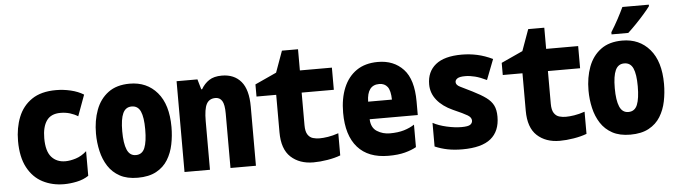

<svg xmlns="http://www.w3.org/2000/svg" viewBox="-48 -961 4096 1165"><g transform="rotate(-5 2000.0 -378.0)"><path d="M301 10Q229 10 171 -20Q113 -50 79 -113.5Q45 -177 45 -275Q45 -355 71 -420.5Q97 -486 153.5 -524.5Q210 -563 301 -563Q346 -563 390.5 -552.5Q435 -542 469 -521L422 -393Q400 -407 373.5 -415Q347 -423 316 -423Q258 -423 231.5 -385Q205 -347 205 -278Q205 -199 236.5 -163.5Q268 -128 321 -128Q350 -128 385 -139Q420 -150 451 -178V-28Q420 -7 379 1.5Q338 10 301 10Z M750 10Q685 10 641 -14Q597 -38 570.5 -79Q544 -120 532 -172Q520 -224 520 -279Q520 -358 544 -422.5Q568 -487 619 -525Q670 -563 750 -563Q854 -563 917 -489.5Q980 -416 980 -279Q980 -225 969.5 -173.5Q959 -122 933.5 -80.5Q908 -39 863 -14.5Q818 10 750 10ZM750 -128Q789 -128 804.5 -166Q820 -204 820 -279Q820 -352 804 -388Q788 -424 750 -424Q713 -424 696.5 -388.5Q680 -353 680 -279Q680 -205 696.5 -166.5Q713 -128 750 -128Z M1035 0V-553H1162L1180 -491H1185Q1204 -524 1233.5 -543.5Q1263 -563 1311 -563Q1386 -563 1428 -513.5Q1470 -464 1470 -360V0H1315V-331Q1315 -387 1301 -409Q1287 -431 1261 -431Q1223 -431 1206.5 -400.5Q1190 -370 1190 -296V0Z M1820 10Q1735 10 1682.5 -38.5Q1630 -87 1630 -190V-418H1510V-492L1641 -552L1688 -682H1786V-553H1981V-418H1785V-219Q1785 -181 1797.5 -162Q1810 -143 1829.5 -137.5Q1849 -132 1869 -132Q1891 -132 1920.5 -136.5Q1950 -141 1985 -153V-18Q1951 -5 1905.5 2.5Q1860 10 1820 10Z M2277 10Q2154 10 2089.5 -63Q2025 -136 2025 -274Q2025 -361 2052 -426Q2079 -491 2131.5 -527Q2184 -563 2262 -563Q2358 -563 2416.5 -500.5Q2475 -438 2475 -303V-221H2182Q2184 -169 2219 -147Q2254 -125 2297 -125Q2347 -125 2383.5 -136Q2420 -147 2447 -165V-28Q2419 -12 2377.5 -1Q2336 10 2277 10ZM2327 -328Q2326 -383 2308.5 -406Q2291 -429 2258 -429Q2184 -429 2182 -328Z M2727 10Q2678 10 2637.5 2Q2597 -6 2560 -22V-166Q2595 -147 2644 -136Q2693 -125 2733 -125Q2774 -125 2787 -134.5Q2800 -144 2800 -159Q2800 -178 2777 -192Q2754 -206 2690 -234Q2628 -262 2594 -304.5Q2560 -347 2560 -400Q2560 -477 2613 -520Q2666 -563 2772 -563Q2820 -563 2866 -553Q2912 -543 2960 -520L2912 -396Q2873 -415 2841.5 -423Q2810 -431 2782 -431Q2748 -431 2734.5 -422Q2721 -413 2721 -400Q2721 -382 2746 -370Q2771 -358 2819 -334Q2869 -309 2899 -287Q2929 -265 2942.5 -238Q2956 -211 2956 -169Q2956 -81 2900.5 -35.5Q2845 10 2727 10Z M3320 10Q3235 10 3182.5 -38.5Q3130 -87 3130 -190V-418H3010V-492L3141 -552L3188 -682H3286V-553H3481V-418H3285V-219Q3285 -181 3297.5 -162Q3310 -143 3329.5 -137.5Q3349 -132 3369 -132Q3391 -132 3420.5 -136.5Q3450 -141 3485 -153V-18Q3451 -5 3405.5 2.5Q3360 10 3320 10Z M3750 10Q3685 10 3641 -14Q3597 -38 3570.5 -79Q3544 -120 3532 -172Q3520 -224 3520 -279Q3520 -358 3544 -422.5Q3568 -487 3619 -525Q3670 -563 3750 -563Q3854 -563 3917 -489.5Q3980 -416 3980 -279Q3980 -225 3969.5 -173.5Q3959 -122 3933.5 -80.5Q3908 -39 3863 -14.5Q3818 10 3750 10ZM3750 -128Q3789 -128 3804.5 -166Q3820 -204 3820 -279Q3820 -352 3804 -388Q3788 -424 3750 -424Q3713 -424 3696.5 -388.5Q3680 -353 3680 -279Q3680 -205 3696.5 -166.5Q3713 -128 3750 -128ZM3689 -619Q3714 -659 3733.5 -695.5Q3753 -732 3769 -766H3930V-757Q3917 -739 3893 -711.5Q3869 -684 3842 -656Q3815 -628 3791 -606H3689Z"/></g></svg>

Font: Noto Sans Mono ExtraCondensed Black
Style: Regular
Weight: 900
Width: 2
Designer: Monotype Design Team
Foundry: Monotype Imaging Inc.
Version: Version 2.014